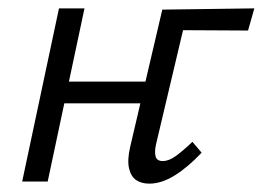

<svg xmlns="http://www.w3.org/2000/svg" viewBox="-20 -434 628 459"><path d="M337 5Q318 5 305.5 -3.5Q293 -12 288.5 -31.5Q284 -51 291 -82L368 -411L429 -410L353 -89Q349 -71 352 -60Q355 -49 369 -49Q384 -49 401 -61.5Q418 -74 440 -95L462 -69Q429 -34 397.5 -14.5Q366 5 337 5ZM33 0 121 -414H182L94 0ZM101 -187 111 -239H362L351 -187ZM390 -362 368 -411 588 -414 573 -361Z"/></svg>

Font: Ysabeau Infant
Style: Italic
Weight: 400
Italic angle: -12°
Designer: Christian Thalmann (Catharsis Fonts)
Version: Version 2.001;gftools[0.9.30]; featfreeze: ss01,ss02,lnum